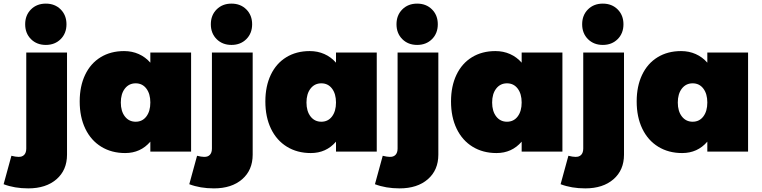

<svg xmlns="http://www.w3.org/2000/svg" viewBox="-85 -837 4205 1060"><path d="M282 -703Q282 -653 250 -621Q218 -589 168 -589Q118 -589 86 -621Q54 -653 54 -703Q54 -753 86 -785Q118 -817 168 -817Q218 -817 250 -785Q282 -753 282 -703ZM16 29Q37 30 48.5 18Q60 6 60 -17V-547H285V17Q285 102 227 152.5Q169 203 71 203Q-5 203 -65 180L-22 23Q2 29 16 29Z M970 -547V0H745V-55Q691 8 606 8Q531 8 474 -27Q417 -62 386 -126.5Q355 -191 355 -277Q355 -361 385 -424Q415 -487 470.5 -521Q526 -555 600 -555Q644 -555 681 -538.5Q718 -522 745 -491V-547ZM745 -271Q745 -319 723 -348Q701 -377 664 -377Q627 -377 604.5 -348Q582 -319 582 -271Q582 -223 604.5 -194Q627 -165 664 -165Q701 -165 723 -194Q745 -223 745 -271Z M1307 -703Q1307 -653 1275 -621Q1243 -589 1193 -589Q1143 -589 1111 -621Q1079 -653 1079 -703Q1079 -753 1111 -785Q1143 -817 1193 -817Q1243 -817 1275 -785Q1307 -753 1307 -703ZM1041 29Q1062 30 1073.5 18Q1085 6 1085 -17V-547H1310V17Q1310 102 1252 152.5Q1194 203 1096 203Q1020 203 960 180L1003 23Q1027 29 1041 29Z M1995 -547V0H1770V-55Q1716 8 1631 8Q1556 8 1499 -27Q1442 -62 1411 -126.5Q1380 -191 1380 -277Q1380 -361 1410 -424Q1440 -487 1495.5 -521Q1551 -555 1625 -555Q1669 -555 1706 -538.5Q1743 -522 1770 -491V-547ZM1770 -271Q1770 -319 1748 -348Q1726 -377 1689 -377Q1652 -377 1629.5 -348Q1607 -319 1607 -271Q1607 -223 1629.5 -194Q1652 -165 1689 -165Q1726 -165 1748 -194Q1770 -223 1770 -271Z M2332 -703Q2332 -653 2300 -621Q2268 -589 2218 -589Q2168 -589 2136 -621Q2104 -653 2104 -703Q2104 -753 2136 -785Q2168 -817 2218 -817Q2268 -817 2300 -785Q2332 -753 2332 -703ZM2066 29Q2087 30 2098.5 18Q2110 6 2110 -17V-547H2335V17Q2335 102 2277 152.5Q2219 203 2121 203Q2045 203 1985 180L2028 23Q2052 29 2066 29Z M3020 -547V0H2795V-55Q2741 8 2656 8Q2581 8 2524 -27Q2467 -62 2436 -126.5Q2405 -191 2405 -277Q2405 -361 2435 -424Q2465 -487 2520.5 -521Q2576 -555 2650 -555Q2694 -555 2731 -538.5Q2768 -522 2795 -491V-547ZM2795 -271Q2795 -319 2773 -348Q2751 -377 2714 -377Q2677 -377 2654.5 -348Q2632 -319 2632 -271Q2632 -223 2654.5 -194Q2677 -165 2714 -165Q2751 -165 2773 -194Q2795 -223 2795 -271Z M3357 -703Q3357 -653 3325 -621Q3293 -589 3243 -589Q3193 -589 3161 -621Q3129 -653 3129 -703Q3129 -753 3161 -785Q3193 -817 3243 -817Q3293 -817 3325 -785Q3357 -753 3357 -703ZM3091 29Q3112 30 3123.5 18Q3135 6 3135 -17V-547H3360V17Q3360 102 3302 152.5Q3244 203 3146 203Q3070 203 3010 180L3053 23Q3077 29 3091 29Z M4045 -547V0H3820V-55Q3766 8 3681 8Q3606 8 3549 -27Q3492 -62 3461 -126.5Q3430 -191 3430 -277Q3430 -361 3460 -424Q3490 -487 3545.5 -521Q3601 -555 3675 -555Q3719 -555 3756 -538.5Q3793 -522 3820 -491V-547ZM3820 -271Q3820 -319 3798 -348Q3776 -377 3739 -377Q3702 -377 3679.5 -348Q3657 -319 3657 -271Q3657 -223 3679.5 -194Q3702 -165 3739 -165Q3776 -165 3798 -194Q3820 -223 3820 -271Z"/></svg>

Font: TypoPRO Montserrat Alternates
Style: Regular
Weight: 900
Designer: Julieta Ulanovsky
Foundry: Julieta Ulanovsky
Version: Version 6.001